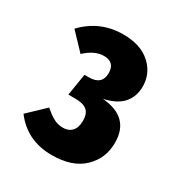

<svg xmlns="http://www.w3.org/2000/svg" viewBox="-116 -835 570 610"><g transform="rotate(30 169.0 -530.0)"><path d="M300 -640Q300 -604 279 -579Q258 -554 210 -543Q313 -535 313 -441Q313 -384 273 -345.5Q233 -307 158 -307Q67 -307 15 -376L76 -434Q96 -416 112 -408Q128 -400 145 -400Q166 -400 178 -413Q190 -426 190 -451Q190 -477 176.5 -488.5Q163 -500 133 -500H108L121 -580H137Q185 -580 185 -623Q185 -663 145 -663Q111 -663 77 -631L20 -691Q79 -753 164 -753Q228 -753 264 -720.5Q300 -688 300 -640Z"/></g></svg>

Font: Fira Sans Extra Condensed ExtraBold
Style: Regular
Weight: 800
Width: 1
Designer: Carrois Corporate & Edenspiekermann AG
Foundry: Carrois Corporate GbR & Edenspiekermann AG
Version: Version 4.203